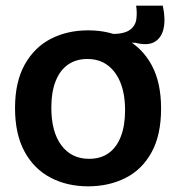

<svg xmlns="http://www.w3.org/2000/svg" viewBox="-20 -643 650 677"><path d="M458 -492 391 -494 372 -523Q417 -523 437 -537Q457 -551 460.5 -574Q464 -597 460 -623H554Q564 -577 557 -543.5Q550 -510 525.5 -495.5Q501 -481 458 -492ZM291 14Q216 14 157.5 -17Q99 -48 66 -109.5Q33 -171 33 -262Q33 -354 67 -415Q101 -476 159 -506Q217 -536 291 -536Q366 -536 424 -505Q482 -474 515 -413Q548 -352 548 -260Q548 -167 514.5 -106Q481 -45 422.5 -15.5Q364 14 291 14ZM294 -83Q335 -83 363 -103Q391 -123 406 -161.5Q421 -200 421 -254Q421 -311 405 -351Q389 -391 359.5 -413Q330 -435 288 -435Q248 -435 219.5 -415Q191 -395 176 -356.5Q161 -318 161 -263Q161 -178 196.5 -130.5Q232 -83 294 -83Z"/></svg>

Font: Bricolage Grotesque 60pt SemiBold
Style: Regular
Weight: 600
Version: Version 1.001;gftools[0.9.33.dev8+g029e19f]